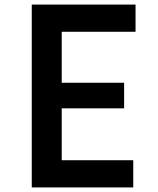

<svg xmlns="http://www.w3.org/2000/svg" viewBox="-20 -820 690 840"><path d="M119 0V-800H573V-681H250V-458H523V-346H250V-119H563V0Z"/></svg>

Font: Martian Mono SemiCondensed Medium
Style: Regular
Weight: 500
Width: 4
Designer: Roman Shamin
Foundry: Evil Martians
Version: Version 1.000